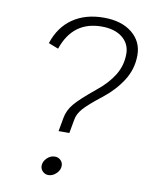

<svg xmlns="http://www.w3.org/2000/svg" viewBox="-82 -772 651 843"><g transform="rotate(10 243.0 -350.5)"><path d="M214 -248Q220 -282 244 -311Q268 -340 335 -395Q383 -433 410 -476.5Q437 -520 437 -572Q437 -617 403 -644.5Q369 -672 310 -672Q182 -672 138 -543L94 -560Q118 -634 174.5 -673Q231 -712 313 -712Q392 -712 439 -674Q486 -636 486 -575Q486 -513 453 -461.5Q420 -410 369 -370Q310 -324 288 -299Q266 -274 262 -248L251 -187H203ZM156 -24Q156 -43 171.5 -58.5Q187 -74 207 -74Q222 -74 232.5 -64Q243 -54 243 -39Q243 -20 227 -4.5Q211 11 192 11Q177 11 166.5 0.5Q156 -10 156 -24Z"/></g></svg>

Font: KoHo Light
Style: Italic
Weight: 300
Italic angle: -10°
Version: Version 1.000; ttfautohint (v1.6)